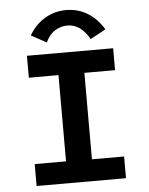

<svg xmlns="http://www.w3.org/2000/svg" viewBox="-56 -870 713 916"><g transform="rotate(-5 300.0 -412.0)"><path d="M82 0V-105H232V-518H90V-623H503V-518H356V-104H510V0ZM190 -678 117 -718Q146 -768 192.5 -796Q239 -824 295 -824Q351 -824 397 -796Q443 -768 474 -716L400 -676Q358 -750 295 -750Q263 -750 235.5 -733Q208 -716 190 -678Z"/></g></svg>

Font: Inconsolata Expanded ExtraBold
Style: Regular
Weight: 800
Width: 7
Monospace: yes
Designer: Raph Levien, Cyreal, Brenton Simpson
Foundry: Raph Levien, Cyreal, Google
Version: Version 3.001; ttfautohint (v1.8.2.53-6de2)